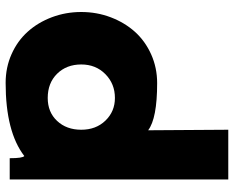

<svg xmlns="http://www.w3.org/2000/svg" viewBox="-95 -473 838 688"><g transform="rotate(-90 324.0 -129.0)"><path d="M24.9 270V-513.2H101.1Q101.1 -466.8 108.9 -460.9Q195.8 -527.8 371.1 -527.8Q426.3 -527.8 473.9 -506.6Q521.5 -485.4 554.4 -448.7Q587.4 -412.1 606.2 -362.3Q625 -312.5 625 -256.8Q625 -201.2 606 -151.1Q586.9 -101.1 554 -64.5Q521 -27.8 473.1 -6.3Q425.3 15.1 370.1 15.1Q243.7 15.1 201.2 -17.1L203.1 270ZM316.9 -136.2Q367.7 -136.2 402.3 -170.4Q437 -204.6 437 -256.8Q437 -309.6 403.8 -343.3Q370.6 -377 316.9 -377Q266.1 -377 234.6 -343.3Q203.1 -309.6 203.1 -256.8Q203.1 -204.1 235.8 -170.2Q268.6 -136.2 316.9 -136.2Z"/></g></svg>

Font: Hussar Preview
Style: Bold
Weight: 700
Foundry: Cannot Into Space Fonts, PlusOne Fonts
Version: Version 2.29RC2 "Millennial"